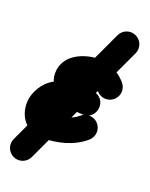

<svg xmlns="http://www.w3.org/2000/svg" viewBox="-129 -529 591 759"><g transform="rotate(20 166.0 -149.5)"><path d="M310.3 -457.8C285.1 -469.6 255 -458.6 243.2 -433.3C161.5 -258 79.7 -82.7 -2 92.7C-13.8 117.9 -2.9 148 22.4 159.8C47.7 171.6 77.7 160.6 89.5 135.3C171.3 -40 253 -215.3 334.8 -390.7C346.6 -415.9 335.6 -446 310.3 -457.8ZM323.1 -264.3C294.4 -297 253.3 -320 209 -320C142.4 -320 62.5 -285.4 62.5 -208C62.5 -132.1 150.1 -112.2 207.7 -93.9C235.6 -85 254.5 -109.1 259.1 -135.6C263.8 -162.2 254.2 -191.3 225.1 -192.5C139.9 -195.9 52.5 -202.1 9.2 -109.3C-23.5 -39.2 15 50.5 99 50.5C163.2 50.5 230.8 35.2 280.2 -7.9C301.2 -26.3 303.4 -58.2 285.1 -79.2C266.7 -100.2 234.8 -102.4 213.8 -84.1C183.4 -57.6 138 -50.5 99 -50.5C97.5 -50.5 97.2 -59 100.8 -66.7C119.9 -107.8 183.3 -93.1 220.9 -91.5C250.1 -90.4 268.4 -110.6 272.4 -133.3C276.4 -156.1 266.1 -181.3 238.3 -190.1C221.1 -195.6 203.6 -200.1 186.7 -206.3C180.5 -208.6 174.4 -211.1 168.5 -214.2C166.5 -215.2 164.6 -216.3 162.7 -217.5C161.6 -218.2 159 -220.9 159.7 -219.8C162 -216.5 163.5 -199.9 163.5 -208C163.5 -212.4 199.7 -219 209 -219C223.7 -219 237.9 -208.3 247.2 -197.7C265.5 -176.7 297.4 -174.6 318.4 -193C339.4 -211.4 341.5 -243.3 323.1 -264.3Z"/></g></svg>

Font: FRB American Cursive Guidelines Ultra
Style: Bold Italic
Weight: 1000
Italic angle: -25°
Version: Version 2.0;Modular Font Editor K font №1